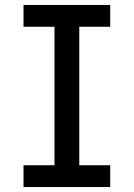

<svg xmlns="http://www.w3.org/2000/svg" viewBox="-20 -755 540 775"><path d="M75 0V-88H200V-647H75V-735H425V-647H300V-88H425V0Z"/></svg>

Font: Iosevka Slab Semibold
Style: Regular
Weight: 600
Monospace: yes
Designer: Belleve Invis
Foundry: Belleve Invis
Version: Version 11.1.1; ttfautohint (v1.8.3)